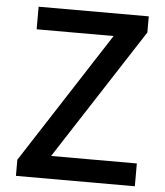

<svg xmlns="http://www.w3.org/2000/svg" viewBox="-53 -784 712 830"><g transform="rotate(5 303.5 -368.5)"><path d="M47 0V-70L415 -639H81V-737H559V-667L191 -99H563V0Z"/></g></svg>

Font: Noto Sans KR Thin Medium
Style: Regular
Weight: 500
Version: Version 2.004-H2;hotconv 1.0.118;makeotfexe 2.5.65603